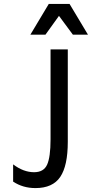

<svg xmlns="http://www.w3.org/2000/svg" viewBox="-20 -948 480 980"><path d="M47 -21V-109Q100 -69 154 -69Q203 -69 220.5 -107.5Q238 -146 238 -237V-696H326V-224Q326 -102 287.5 -45Q249 12 161 12Q97 12 47 -21ZM229 -928H335L429 -771H352L281 -867L212 -771H135Z"/></svg>

Font: Amiko
Style: Regular
Weight: 400
Designer: Pablo Impallari, Rodrigo Fuenzalida, Andres Torresi
Foundry: Impallari Type
Version: Version 1.001; ttfautohint (v1.3)